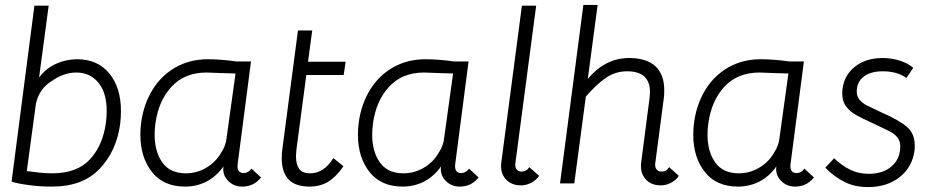

<svg xmlns="http://www.w3.org/2000/svg" viewBox="-20 -749 3803 781"><path d="M98 4Q52 -2 27 -10L120 -726H178L139 -434Q168 -472 209 -490Q250 -508 294 -508Q377 -508 424.5 -450.5Q472 -393 472 -297Q472 -273 469 -246Q454 -134 385 -62Q316 10 192 10Q142 10 98 4ZM411 -251Q414 -277 414 -298Q414 -372 380 -413Q346 -454 290 -454Q264 -454 239 -445Q214 -436 193 -421Q139 -389 126 -326L89 -53L139 -47Q163 -44 192 -44Q294 -44 346.5 -101.5Q399 -159 411 -251Z M551 -201Q551 -225 554 -249Q564 -325 600.5 -384Q637 -443 695 -475.5Q753 -508 825 -508Q879 -508 942 -499H1001L947 -84Q946 -80 946 -74Q946 -45 971 -45Q990 -45 1003 -63L1042 -27Q1024 -6 1005.5 2Q987 10 965 10Q930 10 907 -14.5Q884 -39 889 -72Q860 -31 820 -10.5Q780 10 733 10Q645 10 598 -49.5Q551 -109 551 -201ZM879 -127Q899 -156 902 -190L938 -450L874 -452L820 -454Q731 -454 677.5 -396Q624 -338 612 -245Q609 -223 609 -201Q609 -132 640.5 -88Q672 -44 736 -44Q781 -44 819.5 -67Q858 -90 879 -127Z M1126 -106Q1126 -125 1129 -146L1192 -625H1250L1233 -498H1386L1378 -444H1226L1186 -142Q1184 -122 1184 -113Q1184 -80 1197 -62Q1210 -44 1241 -44Q1298 -44 1336 -106L1377 -73Q1349 -31 1316 -10.5Q1283 10 1239 10Q1181 10 1153.5 -19.5Q1126 -49 1126 -106Z M1436 -201Q1436 -225 1439 -249Q1449 -325 1485.5 -384Q1522 -443 1580 -475.5Q1638 -508 1710 -508Q1764 -508 1827 -499H1886L1832 -84Q1831 -80 1831 -74Q1831 -45 1856 -45Q1875 -45 1888 -63L1927 -27Q1909 -6 1890.5 2Q1872 10 1850 10Q1815 10 1792 -14.5Q1769 -39 1774 -72Q1745 -31 1705 -10.5Q1665 10 1618 10Q1530 10 1483 -49.5Q1436 -109 1436 -201ZM1764 -127Q1784 -156 1787 -190L1823 -450L1759 -452L1705 -454Q1616 -454 1562.5 -396Q1509 -338 1497 -245Q1494 -223 1494 -201Q1494 -132 1525.5 -88Q1557 -44 1621 -44Q1666 -44 1704.5 -67Q1743 -90 1764 -127Z M2101 -51Q2122 -51 2133 -69L2173 -34Q2163 -18 2142.5 -6.5Q2122 5 2099 5Q2059 5 2036.5 -21Q2014 -47 2019 -87L2103 -726H2161L2076 -82Q2075 -68 2082 -59.5Q2089 -51 2101 -51Z M2670 -51Q2691 -51 2702 -69L2741 -34Q2732 -18 2711.5 -6.5Q2691 5 2668 5Q2628 5 2605.5 -21Q2583 -47 2588 -87L2622 -349Q2624 -367 2624 -374Q2624 -459 2531 -459Q2484 -459 2445.5 -433Q2407 -407 2363 -356L2316 -3H2258L2353 -729H2411L2371 -428Q2442 -513 2539 -513Q2610 -513 2646 -479.5Q2682 -446 2682 -382Q2682 -360 2680 -348L2645 -82Q2644 -68 2651 -59.5Q2658 -51 2670 -51Z M2800 -201Q2800 -225 2803 -249Q2813 -325 2849.5 -384Q2886 -443 2944 -475.5Q3002 -508 3074 -508Q3128 -508 3191 -499H3250L3196 -84Q3195 -80 3195 -74Q3195 -45 3220 -45Q3239 -45 3252 -63L3291 -27Q3273 -6 3254.5 2Q3236 10 3214 10Q3179 10 3156 -14.5Q3133 -39 3138 -72Q3109 -31 3069 -10.5Q3029 10 2982 10Q2894 10 2847 -49.5Q2800 -109 2800 -201ZM3128 -127Q3148 -156 3151 -190L3187 -450L3123 -452L3069 -454Q2980 -454 2926.5 -396Q2873 -338 2861 -245Q2858 -223 2858 -201Q2858 -132 2889.5 -88Q2921 -44 2985 -44Q3030 -44 3068.5 -67Q3107 -90 3128 -127Z M3337 -67 3373 -105Q3405 -75 3438.5 -58.5Q3472 -42 3514 -42Q3572 -42 3607 -72.5Q3642 -103 3642 -154Q3642 -176 3630 -190.5Q3618 -205 3599.5 -214.5Q3581 -224 3532 -247Q3487 -267 3461.5 -281.5Q3436 -296 3421 -317Q3406 -338 3406 -368Q3406 -380 3407 -386Q3414 -444 3458.5 -478.5Q3503 -513 3570 -513Q3606 -513 3639.5 -502.5Q3673 -492 3695 -473L3667 -432Q3629 -459 3571 -459Q3521 -459 3493 -437Q3465 -415 3465 -376Q3465 -356 3477 -342.5Q3489 -329 3505.5 -320.5Q3522 -312 3567 -291Q3638 -260 3669.5 -232.5Q3701 -205 3701 -158Q3701 -144 3700 -137Q3691 -69 3639.5 -28.5Q3588 12 3511 12Q3457 12 3415 -9Q3373 -30 3337 -67Z"/></svg>

Font: Bellota
Style: Italic
Weight: 400
Italic angle: -7.5°
Designer: Kemie Guaida
Foundry: Kemie Guaida
Version: Version 4.001